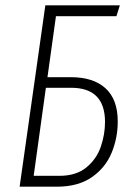

<svg xmlns="http://www.w3.org/2000/svg" viewBox="-20 -704 508 724"><path d="M424 -246Q424 -184 401 -128Q378 -72 326.5 -36Q275 0 194 0H54L151 -684H432L419 -643H191L159 -413H247Q332 -413 378 -371Q424 -329 424 -246ZM376 -244Q376 -373 248 -373H153L107 -41H204Q267 -41 305.5 -72.5Q344 -104 360 -150.5Q376 -197 376 -244Z"/></svg>

Font: Fira Sans Extra Condensed ExtraLight
Style: Italic
Weight: 275
Width: 3
Italic angle: -8°
Designer: Carrois Corporate & Edenspiekermann AG
Foundry: Carrois Corporate GbR & Edenspiekermann AG
Version: Version 4.203